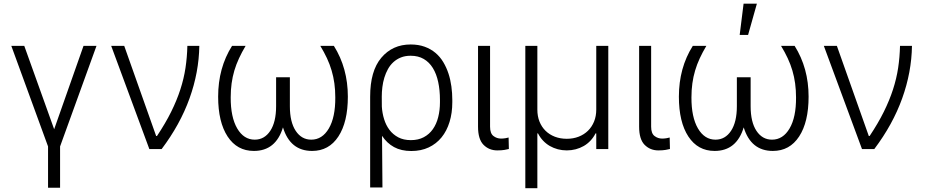

<svg xmlns="http://www.w3.org/2000/svg" viewBox="-20 -788 4898 1015"><path d="M39.8 -545.5H108.3L266.3 -104.8L421.5 -545.5H490.1L297.6 -13.8V204.5H234V-13.8Z M567.8 -545.5H636.7L805.4 -69.2H810Q854.8 -136.4 884.8 -196.9Q914.8 -257.5 933.4 -315Q952.1 -372.5 960.6 -429.2Q969.1 -485.8 970.5 -545.5H1033.7Q1031.6 -405.9 981.9 -267.8Q932.2 -129.6 834.5 0H769.5Z M1206.7 -545.5H1278.4Q1258.5 -512.1 1243.6 -479.9Q1228.7 -447.8 1218.9 -415Q1209.2 -382.1 1204.4 -347.1Q1199.6 -312.1 1199.6 -273.1Q1199.2 -168.7 1234 -109Q1268.8 -49.7 1326.7 -49.7Q1377.8 -49.7 1408.7 -96.2Q1439.6 -142.8 1439.6 -226.2V-379.6H1512.4V-226.2Q1512.4 -142.8 1543.3 -96.2Q1574.2 -49.7 1625.4 -49.7Q1683.6 -49.7 1718.4 -109Q1753.2 -168.3 1752.5 -273.1Q1752.5 -312.1 1747.7 -347.1Q1742.9 -382.1 1733.1 -415.1Q1723.4 -448.2 1708.5 -480.1Q1693.5 -512.1 1673.3 -545.5H1745Q1818.9 -427.9 1818.9 -277Q1818.9 -142.8 1768.8 -66.4Q1718.8 9.9 1630 9.9Q1513.8 9.9 1475.9 -114.7Q1438.2 9.9 1322.1 9.9Q1233.3 9.9 1183.2 -66.4Q1133.2 -142.8 1133.2 -277Q1133.2 -429 1206.7 -545.5Z M1936.8 -276.6Q1936.8 -413 1995.7 -482.6Q2055 -552.9 2150.9 -552.9Q2192.5 -552.9 2225 -541Q2257.5 -529.1 2282 -508.5Q2306.5 -487.9 2323.3 -459.7Q2340.2 -431.5 2350.9 -399Q2361.5 -366.5 2366.3 -330.8Q2371.1 -295.1 2371.1 -259.6V-247.5Q2371.1 -190.7 2356.5 -143.3Q2342 -95.9 2314.3 -61.8Q2286.6 -27.7 2246.3 -8.7Q2206 10.3 2154.5 10.3Q2100.9 10.3 2063 -10.5Q2025.2 -31.2 1999.6 -70L2001.8 203.1H1936.8ZM1998.2 -277.3 1998.6 -224.1Q2000.7 -190 2010.5 -158.2Q2020.2 -126.4 2038.7 -101.7Q2057.2 -77.1 2085.2 -62.1Q2113.3 -47.2 2152 -47.2Q2191.4 -47.2 2220.3 -62.7Q2249.3 -78.1 2268.3 -105.1Q2287.3 -132.1 2296.5 -168.7Q2305.8 -205.3 2305.8 -247.5V-259.6Q2305.8 -311.4 2296.5 -354.4Q2287.3 -397.4 2268.3 -428.3Q2249.3 -459.2 2220.2 -476.2Q2191.1 -493.3 2150.9 -493.3Q2121.8 -493.3 2099.3 -484.2Q2076.7 -475.1 2059.7 -459.5Q2042.6 -443.9 2030.9 -422.8Q2019.2 -401.6 2011.9 -377.7Q2004.6 -353.7 2001.4 -327.9Q1998.2 -302.2 1998.2 -277.3Z M2507.1 -545.5H2570.7V-118.3Q2570.7 -82.4 2588.8 -68.9Q2606.5 -55.4 2628.6 -55.4Q2641.3 -55.4 2653.1 -57.5Q2664.8 -59.7 2668.7 -61.1L2670.1 -0.4Q2662.6 1.8 2647.4 4.4Q2632.1 7.1 2608.7 7.1Q2565.3 7.1 2535.9 -22.7Q2507.1 -52.2 2507.1 -118.3Z M2757.1 207V-545.5H2820.7V-208.5Q2820.7 -173.7 2832 -145.2Q2843.4 -116.8 2864 -96.6Q2884.6 -76.3 2913.2 -65.3Q2941.8 -54.3 2976.2 -54.3Q3010.7 -54.3 3039.2 -65.5Q3067.8 -76.7 3088.4 -96.9Q3109 -117.2 3120.6 -145.6Q3132.1 -174 3132.1 -208.5V-545.5H3195.7V0H3132.1V-82.7H3128.2Q3117.5 -61.4 3101.7 -44.6Q3085.9 -27.7 3066.2 -16.3Q3046.5 -5 3023.6 1.1Q3000.7 7.1 2976.2 7.1Q2951.7 7.1 2929 1.1Q2906.2 -5 2886.5 -16.3Q2866.8 -27.7 2850.9 -44.6Q2834.9 -61.4 2824.2 -82.7H2820.7V207Z M3358.7 -545.5H3422.2V-118.3Q3422.2 -82.4 3440.3 -68.9Q3458.1 -55.4 3480.1 -55.4Q3492.9 -55.4 3504.6 -57.5Q3516.3 -59.7 3520.2 -61.1L3521.7 -0.4Q3514.2 1.8 3498.9 4.4Q3483.7 7.1 3460.2 7.1Q3416.9 7.1 3387.4 -22.7Q3358.7 -52.2 3358.7 -118.3Z M3642.4 -545.5H3714.1Q3694.2 -512.1 3679.3 -479.9Q3664.4 -447.8 3654.7 -415Q3644.9 -382.1 3640.1 -347.1Q3635.3 -312.1 3635.3 -273.1Q3634.9 -168.7 3669.7 -109Q3704.5 -49.7 3762.4 -49.7Q3813.6 -49.7 3844.5 -96.2Q3875.4 -142.8 3875.4 -226.2V-379.6H3948.2V-226.2Q3948.2 -142.8 3979 -96.2Q4009.9 -49.7 4061.1 -49.7Q4119.3 -49.7 4154.1 -109Q4188.9 -168.3 4188.2 -273.1Q4188.2 -312.1 4183.4 -347.1Q4178.6 -382.1 4168.9 -415.1Q4159.1 -448.2 4144.2 -480.1Q4129.3 -512.1 4109 -545.5H4180.8Q4254.6 -427.9 4254.6 -277Q4254.6 -142.8 4204.5 -66.4Q4154.5 9.9 4065.7 9.9Q3949.6 9.9 3911.6 -114.7Q3873.9 9.9 3757.8 9.9Q3669 9.9 3619 -66.4Q3568.9 -142.8 3568.9 -277Q3568.9 -429 3642.4 -545.5ZM3890.3 -603.3 3910.9 -768.5H3981.2L3934.7 -603.3Z M4335.2 -545.5H4404.1L4572.8 -69.2H4577.4Q4622.2 -136.4 4652.2 -196.9Q4682.2 -257.5 4700.8 -315Q4719.5 -372.5 4728 -429.2Q4736.5 -485.8 4737.9 -545.5H4801.1Q4799 -405.9 4749.3 -267.8Q4699.6 -129.6 4601.9 0H4536.9Z"/></svg>

Font: Inter P Light
Style: Regular
Weight: 300
Designer: Rasmus Andersson
Foundry: rsms
Version: Version 3.018;git-588b23468